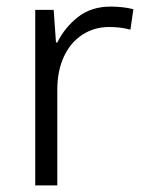

<svg xmlns="http://www.w3.org/2000/svg" viewBox="-20 -563 440 583"><path d="M316 -543Q334 -543 352 -541Q370 -539 385 -535L376 -473Q361 -477 345 -479Q329 -481 312 -481Q266 -481 230 -457.5Q194 -434 174 -391Q154 -348 154 -290V0H87V-533H143L150 -434H154Q176 -479 216.5 -511Q257 -543 316 -543Z"/></svg>

Font: Noto Sans Syriac Eastern Light
Style: Regular
Weight: 300
Designer: Patrick Giasson and the Monotype Design Team
Foundry: Monotype Imaging Inc.
Version: Version 3.001